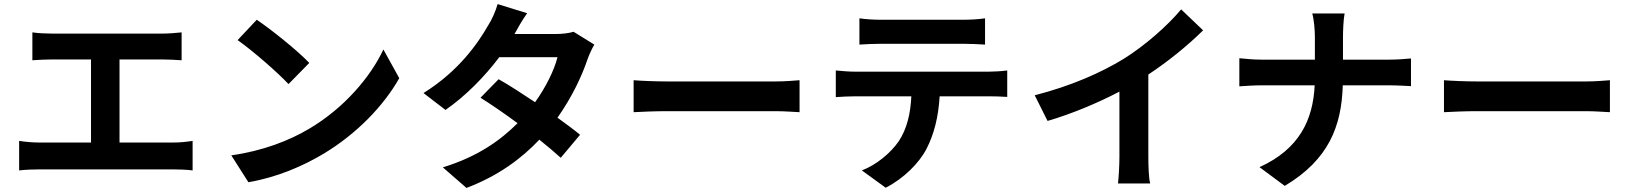

<svg xmlns="http://www.w3.org/2000/svg" viewBox="-20 -857 8020 943"><path d="M74 -165V-20C108 -24 143 -25 173 -25H832C855 -25 897 -24 926 -20V-165C900 -161 868 -157 832 -157H567V-565H778C807 -565 842 -563 872 -561V-698C843 -695 808 -692 778 -692H234C206 -692 165 -694 139 -698V-561C164 -563 207 -565 234 -565H427V-157H173C142 -157 106 -160 74 -165Z M1241 -760 1147 -660C1220 -609 1345 -500 1397 -444L1499 -548C1441 -609 1311 -713 1241 -760ZM1116 -94 1200 38C1341 14 1470 -42 1571 -103C1732 -200 1865 -338 1941 -473L1863 -614C1800 -479 1670 -326 1499 -225C1402 -167 1272 -116 1116 -94Z M2569 -792 2424 -837C2415 -803 2394 -757 2378 -733C2328 -646 2235 -509 2060 -400L2168 -317C2269 -387 2362 -483 2432 -576H2718C2703 -514 2660 -427 2608 -355C2545 -397 2482 -438 2429 -468L2340 -377C2391 -345 2457 -300 2522 -252C2439 -169 2328 -88 2155 -35L2271 66C2427 7 2541 -78 2629 -171C2670 -138 2707 -107 2734 -82L2829 -195C2800 -219 2761 -248 2718 -279C2789 -379 2839 -486 2866 -567C2875 -592 2888 -619 2899 -638L2797 -701C2775 -694 2741 -690 2710 -690H2507C2519 -712 2544 -757 2569 -792Z M3092 -463V-306C3129 -308 3196 -311 3253 -311C3370 -311 3700 -311 3790 -311C3832 -311 3883 -307 3907 -306V-463C3881 -461 3837 -457 3790 -457C3700 -457 3371 -457 3253 -457C3201 -457 3128 -460 3092 -463Z M4201 -767V-638C4232 -640 4274 -642 4309 -642C4371 -642 4652 -642 4710 -642C4745 -642 4784 -640 4818 -638V-767C4784 -762 4744 -760 4710 -760C4652 -760 4371 -760 4308 -760C4275 -760 4234 -762 4201 -767ZM4085 -511V-380C4113 -382 4151 -384 4181 -384H4456C4452 -300 4435 -225 4394 -163C4354 -105 4284 -47 4213 -20L4330 65C4419 20 4496 -58 4531 -127C4567 -197 4589 -281 4595 -384H4836C4864 -384 4902 -383 4927 -381V-511C4900 -507 4857 -505 4836 -505C4776 -505 4243 -505 4181 -505C4150 -505 4115 -508 4085 -511Z M5062 -389 5125 -263C5248 -299 5375 -353 5478 -407V-87C5478 -43 5474 20 5471 44H5629C5622 19 5620 -43 5620 -87V-491C5717 -555 5813 -633 5889 -708L5781 -811C5716 -732 5602 -632 5499 -568C5388 -500 5241 -435 5062 -389Z M6067 -571V-433C6098 -435 6138 -438 6182 -438H6437C6429 -269 6362 -125 6166 -36L6290 56C6506 -73 6569 -237 6575 -438H6800C6840 -438 6889 -435 6910 -434V-570C6889 -568 6847 -564 6801 -564H6576V-673C6576 -705 6578 -760 6584 -791H6425C6434 -760 6438 -708 6438 -674V-564H6178C6138 -564 6097 -568 6067 -571Z M7072 -463V-306C7109 -308 7176 -311 7233 -311C7350 -311 7680 -311 7770 -311C7812 -311 7863 -307 7887 -306V-463C7861 -461 7817 -457 7770 -457C7680 -457 7351 -457 7233 -457C7181 -457 7108 -460 7072 -463Z"/></svg>

Font: Noto Sans CJK SC
Style: Bold
Weight: 700
Designer: Ryoko NISHIZUKA 西塚涼子 (kana, bopomofo & ideographs); Paul D. Hunt (Latin, Greek & Cyrillic); Sandoll Communications 산돌커뮤니
Foundry: Adobe
Version: Version 2.004;hotconv 1.0.118;makeotfexe 2.5.65603